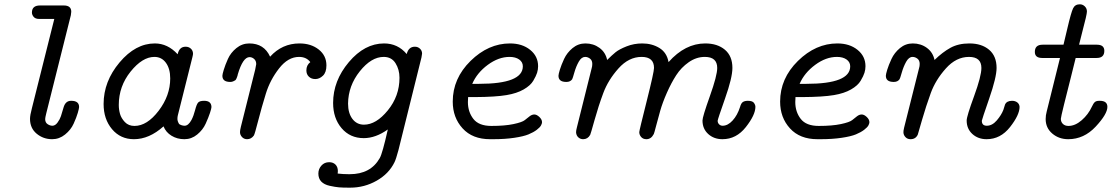

<svg xmlns="http://www.w3.org/2000/svg" viewBox="-20 -636 5119 884"><path d="M118.2 -88.9Q118.2 -105 127 -138.2L230 -548.8H160.2Q143.1 -548.8 135 -558.3Q127 -567.9 127 -578.1Q127 -610.8 164.1 -610.8Q164.6 -610.8 165 -610.8H273.9Q308.1 -610.8 308.1 -582Q308.1 -578.1 306.2 -565.9L192.9 -113.8Q188 -93.8 188 -87.9Q188 -71.8 199 -64.5Q210 -57.1 221.2 -57.1Q234.4 -57.1 245.1 -72Q255.9 -86.9 260.5 -101.1Q265.1 -115.2 272.9 -142.1Q281.7 -171.9 307.1 -171.9H308.1Q344.2 -171.9 344.2 -143.1Q344.2 -137.2 338.1 -116.2Q332 -95.2 319.1 -66.7Q306.2 -38.1 279.5 -16.6Q252.9 4.9 220.2 4.9Q179.2 4.9 148.7 -20.5Q118.2 -45.9 118.2 -88.9Z M457 -157.2Q457 -261.2 530.5 -348.6Q604 -436 692.9 -436Q752 -436 797.9 -386.2Q805.7 -420.9 834 -420.9Q834.5 -420.9 835 -420.9Q849.1 -420.9 858.9 -411.9Q868.7 -402.8 868.7 -388.2Q868.7 -384.3 865.7 -372.1L798.8 -105Q796.9 -98.1 796.9 -88.1Q796.9 -78.1 804.7 -64.9Q816.9 -57.1 830.1 -57.1Q847.2 -57.1 861.8 -84Q871.6 -103 878.2 -128.9Q884.8 -154.8 891.8 -163.3Q898.9 -171.9 919.9 -171.9Q953.1 -171.9 953.6 -143.1Q953.6 -137.2 946.8 -116.2Q939.9 -95.2 927 -66.7Q914.1 -38.1 887.9 -16.6Q861.8 4.9 828.9 4.9Q795.9 4.9 769.8 -11Q743.7 -26.9 732.9 -54.2Q667 4.9 596.7 4.9Q534.7 4.9 495.8 -41.3Q457 -87.4 457 -157.2ZM526.9 -152.8Q526.9 -131.8 532.5 -111.8Q538.1 -91.8 554.9 -74Q571.8 -56.2 599.1 -56.2Q657.2 -56.2 710.4 -126Q763.7 -195.8 763.7 -274.9Q763.7 -319.8 743.9 -346.9Q724.1 -374 690.9 -374Q635.7 -374 581.3 -306.4Q526.9 -238.8 526.9 -152.8Z M1003.9 -287.1Q1003.9 -293.9 1010.3 -314.9Q1016.6 -335.9 1029.3 -364.5Q1042 -393.1 1068.4 -414.6Q1094.7 -436 1127.9 -436Q1195.8 -436 1223.6 -375Q1278.8 -436 1358.9 -436Q1412.1 -436 1447.5 -408Q1482.9 -379.9 1482.9 -335Q1482.9 -302.7 1466.8 -287.4Q1450.7 -272 1431.6 -272Q1413.6 -272 1402.1 -283Q1390.6 -293.9 1390.6 -312Q1390.6 -335.9 1408.7 -350.1Q1390.6 -374 1356.9 -374Q1306.2 -374 1264.9 -321Q1223.6 -268.1 1204.1 -205.1Q1184.6 -142.1 1168.7 -80.1Q1152.8 -18.1 1148.9 -12.2Q1136.7 4.9 1117.7 4.9Q1103.5 4.9 1094.2 -5.1Q1085 -15.1 1085 -27.8Q1085 -35.6 1088.9 -51.8L1154.8 -314.9Q1159.7 -337.9 1159.7 -340.8Q1159.7 -356 1150.1 -364.5Q1140.6 -373 1128.9 -373Q1098.1 -373 1074.7 -293Q1073.7 -290 1073.7 -288.1Q1071.8 -282.2 1071.3 -281Q1070.8 -279.8 1068.4 -273.9Q1065.9 -268.1 1062.7 -266.1Q1059.6 -264.2 1053.7 -261.5Q1047.9 -258.8 1041 -258.8H1038.6Q1003.9 -259.3 1003.9 -287.1Z M1445.8 163.1Q1445.8 142.1 1459.7 126.5Q1473.6 110.8 1495.6 110.8Q1513.7 110.8 1524.7 121.8Q1535.6 132.8 1535.6 151.9Q1535.6 158.7 1534.7 163.1Q1560.5 166 1585.4 166H1590.3Q1686.5 166 1728.5 91.8Q1740.7 70.8 1765.6 -40Q1709.5 0 1654.8 0Q1591.8 0 1552.7 -45.9Q1513.7 -91.8 1513.7 -162.1Q1513.7 -264.2 1586.2 -350.1Q1658.7 -436 1748.5 -436Q1811.5 -436 1852.5 -387.2Q1861.3 -420.9 1889.6 -420.9Q1890.1 -420.9 1890.6 -420.9Q1903.8 -420.9 1913.6 -411.9Q1923.3 -402.8 1923.3 -389.2L1920.4 -371.1L1814.5 55.2Q1803.2 97.2 1796.4 110.8Q1770.5 164.1 1714.1 196Q1657.7 228 1592.8 228H1585.4Q1558.6 228 1541 226.6Q1523.4 225.1 1498 219.5Q1472.7 213.9 1459.2 200Q1445.8 186 1445.8 163.1ZM1582.5 -159.2Q1582.5 -115.2 1602.5 -88.6Q1622.6 -62 1655.8 -62Q1711.9 -62 1765.6 -127.9Q1819.3 -193.8 1819.3 -277.8Q1819.3 -315.9 1801 -345Q1782.7 -374 1746.6 -374Q1689.5 -374 1636.5 -307.6Q1583.5 -241.2 1582.5 -159.2Z M2064.5 -168Q2064.5 -274.9 2146.5 -355.5Q2228.5 -436 2328.1 -436Q2384.3 -436 2420.9 -406.5Q2457.5 -377 2457.5 -331.1Q2457.5 -315.9 2452.9 -301Q2448.2 -286.1 2435.3 -264.2Q2422.4 -242.2 2390.9 -224.1Q2359.4 -206.1 2312.5 -198.2Q2261.7 -189.5 2166.5 -189H2135.3Q2134.3 -181.2 2134.3 -166Q2134.3 -121.1 2159.4 -88.6Q2184.6 -56.2 2242.2 -56.2Q2304.2 -56.2 2344.2 -64.7Q2384.3 -73.2 2396.2 -83Q2408.2 -92.8 2418.7 -100.8Q2429.2 -108.9 2440.2 -108.9Q2451.2 -108.9 2463.4 -97.4Q2475.6 -85.9 2475.6 -73.2Q2475.6 -67.4 2470.9 -58.6Q2466.3 -49.8 2451.4 -38.3Q2436.5 -26.9 2413.3 -17.3Q2390.1 -7.8 2347.7 -1.5Q2305.2 4.9 2250.5 4.9H2236.3Q2155.3 4.9 2109.9 -44.9Q2064.5 -94.7 2064.5 -168ZM2154.3 -250H2185.5Q2387.2 -250 2387.2 -330.6Q2387.2 -350.1 2370.4 -362.1Q2353.5 -374 2326.2 -374Q2275.4 -374 2225.8 -337.4Q2176.3 -300.8 2154.3 -250Z M2551.3 -287.1Q2551.3 -293.9 2557.6 -314.9Q2564 -335.9 2577.1 -364.5Q2590.3 -393.1 2616.2 -414.6Q2642.1 -436 2675.3 -436Q2712.4 -436 2740.2 -415.5Q2768.1 -395 2775.4 -359.9Q2797.4 -381.8 2814.2 -395.5Q2831.1 -409.2 2865 -422.6Q2898.9 -436 2937 -436Q2981.9 -436 3016.1 -415Q3050.3 -394 3058.1 -350.1Q3134.3 -436 3227.1 -436Q3283.2 -436 3317.6 -407Q3352.1 -377.9 3352.1 -323.2Q3352.1 -278.3 3318.1 -182.1Q3284.2 -85.9 3284.2 -80.1Q3284.2 -70.3 3290.8 -63.7Q3297.4 -57.1 3307.1 -57.1Q3331.1 -57.1 3353 -81.1Q3375 -105 3387.2 -143.1Q3392.1 -161.1 3400.6 -166.5Q3409.2 -171.9 3423.3 -171.9Q3444.3 -171.9 3451.2 -162.4Q3458 -152.8 3458 -144Q3458 -106.9 3414.1 -51Q3370.1 4.9 3306.2 4.9Q3267.1 4.9 3240.7 -19Q3214.4 -43 3214.4 -81.1Q3214.4 -98.1 3248.3 -193.1Q3282.2 -288.1 3282.2 -323.2Q3282.2 -374 3225.1 -374Q3186 -374 3151.1 -349.6Q3116.2 -325.2 3093.3 -289.6Q3070.3 -253.9 3050.3 -208.5Q3030.3 -163.1 3019.8 -126Q3009.3 -88.9 3000.7 -55.9Q2992.2 -22.9 2990.2 -19Q2978 4.9 2956.1 4.9Q2940.9 4.9 2932.1 -5.1Q2923.3 -15.1 2923.3 -27.8Q2923.3 -34.7 2957.3 -169.4Q2991.2 -304.2 2991.2 -323.2Q2991.2 -374 2934.1 -374Q2875 -374 2827.6 -321Q2780.3 -268.1 2757.8 -208Q2735.4 -147.9 2717.3 -83Q2699.2 -18.1 2697.3 -15.1Q2686 4.9 2665 4.9Q2651.9 4.9 2642.6 -3.7Q2633.3 -12.2 2632.3 -26.9Q2632.3 -35.6 2636.2 -49.8L2704.1 -321.8Q2707 -330.6 2707 -341.8Q2707 -357.9 2696.5 -366Q2686 -374 2674.3 -374Q2657.2 -374 2644.8 -352.1Q2632.3 -330.1 2624.5 -302.5Q2616.7 -274.9 2614.3 -271Q2605.5 -258.8 2588.4 -258.8H2585.9Q2551.3 -259.3 2551.3 -287.1Z M3571.8 -168Q3571.8 -274.9 3653.8 -355.5Q3735.8 -436 3835.4 -436Q3891.6 -436 3928.2 -406.5Q3964.8 -377 3964.8 -331.1Q3964.8 -315.9 3960.2 -301Q3955.6 -286.1 3942.6 -264.2Q3929.7 -242.2 3898.2 -224.1Q3866.7 -206.1 3819.8 -198.2Q3769 -189.5 3673.8 -189H3642.6Q3641.6 -181.2 3641.6 -166Q3641.6 -121.1 3666.7 -88.6Q3691.9 -56.2 3749.5 -56.2Q3811.5 -56.2 3851.6 -64.7Q3891.6 -73.2 3903.6 -83Q3915.5 -92.8 3926 -100.8Q3936.5 -108.9 3947.5 -108.9Q3958.5 -108.9 3970.7 -97.4Q3982.9 -85.9 3982.9 -73.2Q3982.9 -67.4 3978.3 -58.6Q3973.6 -49.8 3958.7 -38.3Q3943.8 -26.9 3920.7 -17.3Q3897.5 -7.8 3855 -1.5Q3812.5 4.9 3757.8 4.9H3743.7Q3662.6 4.9 3617.2 -44.9Q3571.8 -94.7 3571.8 -168ZM3661.6 -250H3692.9Q3894.5 -250 3894.5 -330.6Q3894.5 -350.1 3877.7 -362.1Q3860.8 -374 3833.5 -374Q3782.7 -374 3733.2 -337.4Q3683.6 -300.8 3661.6 -250Z M4058.6 -287.1Q4058.6 -293.9 4064.9 -314.9Q4071.3 -335.9 4084.5 -364.5Q4097.7 -393.1 4123.5 -414.6Q4149.4 -436 4182.6 -436Q4219.7 -436 4247.6 -415.5Q4275.4 -395 4282.7 -359.9Q4319.8 -396 4356.2 -416Q4392.6 -436 4443.4 -436Q4499.5 -436 4533.9 -407Q4568.4 -377.9 4568.4 -323.2Q4568.4 -280.3 4534.4 -182.1Q4500.5 -84 4500.5 -80.1Q4500.5 -57.1 4523.4 -57.1Q4548.3 -57.1 4569.3 -81.5Q4590.3 -106 4599.6 -129.9L4607.4 -154.8Q4615.2 -171.9 4639.6 -171.9Q4653.8 -171.9 4663.6 -164.6Q4673.3 -157.2 4674.3 -144Q4674.3 -106.9 4630.4 -51Q4586.4 4.9 4522.5 4.9Q4483.4 4.9 4457 -19Q4430.7 -43 4430.7 -81.1Q4430.7 -100.1 4464.6 -192.6Q4498.5 -285.2 4498.5 -323.2Q4498.5 -374 4441.4 -374Q4382.3 -374 4335 -321Q4287.6 -268.1 4265.6 -208Q4243.7 -147.9 4225.1 -83.5Q4206.5 -19 4205.6 -16.1Q4195.8 4.9 4172.4 4.9Q4158.2 4.9 4149.4 -4.2Q4140.6 -13.2 4139.6 -24.9Q4138.7 -31.7 4142.6 -47.9L4211.4 -321.8Q4214.4 -330.6 4214.4 -341.8Q4214.4 -357.9 4203.9 -366Q4193.4 -374 4181.6 -374Q4164.6 -374 4152.1 -351.6Q4139.6 -329.1 4131.8 -301.5Q4124 -273.9 4121.6 -271Q4112.8 -258.8 4095.7 -258.8H4093.3Q4058.6 -259.3 4058.6 -287.1Z M4744.6 -397Q4744.6 -430.2 4780.3 -430.2H4876.5Q4883.3 -460 4894.5 -505.9Q4911.6 -579.1 4920.7 -597.7Q4929.7 -616.2 4951.7 -616.2Q4964.8 -616.2 4974.6 -606.7Q4984.4 -597.2 4984.4 -583Q4984.4 -576.2 4979 -552.5Q4973.6 -528.8 4963.6 -491.5Q4953.6 -454.1 4948.2 -430.2H5030.3Q5064.5 -430.2 5064.5 -401.9Q5064.5 -369.1 5029.3 -369.1Q5028.8 -369.1 5028.3 -369.1H4932.6Q4928.7 -351.1 4911.1 -282.5Q4893.6 -213.9 4878.9 -154.5Q4864.3 -95.2 4864.3 -88.9Q4864.3 -74.7 4873.8 -65.4Q4883.3 -56.2 4899.4 -56.2Q4930.2 -56.2 4960.4 -82.5Q4990.7 -108.9 5007.3 -145Q5014.2 -160.2 5020.8 -166Q5027.3 -171.9 5041.5 -171.9H5043.5Q5078.6 -171.9 5078.6 -144Q5078.6 -110.8 5024.7 -53Q4970.7 4.9 4898.4 4.9Q4855.5 4.9 4825 -21Q4794.4 -46.9 4794.4 -87.9Q4794.4 -105 4799.3 -123L4860.4 -369.1H4778.3Q4744.6 -369.1 4744.6 -397Z"/></svg>

Font: CMU Typewriter Text Variable Width
Style: Italic
Weight: 500
Italic angle: -14.04°
Version: Version 0.7.0